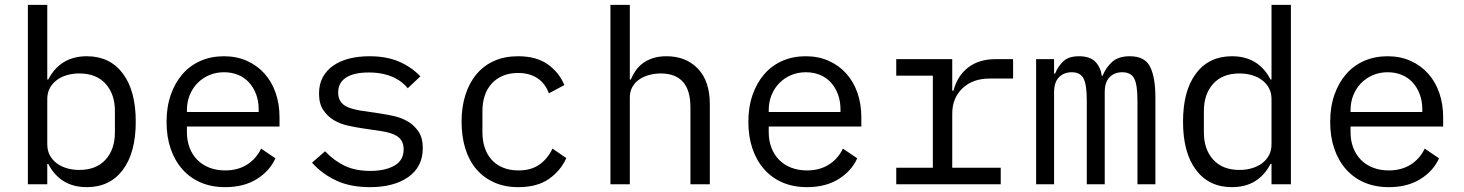

<svg xmlns="http://www.w3.org/2000/svg" viewBox="-20 -760 6040 792"><path d="M95 -740H175V-432H179Q229 -528 338 -528Q433 -528 486.5 -457Q540 -386 540 -258Q540 -130 486.5 -59Q433 12 338 12Q229 12 179 -84H175V0H95ZM454 -214V-302Q454 -372 415.5 -414.5Q377 -457 307 -457Q280 -457 256 -450Q232 -443 214 -429.5Q196 -416 185.5 -396.5Q175 -377 175 -351V-165Q175 -139 185.5 -119.5Q196 -100 214 -86.5Q232 -73 256 -66Q280 -59 307 -59Q377 -59 415.5 -101.5Q454 -144 454 -214Z M667 -257Q667 -319 684.5 -369Q702 -419 733 -454.5Q764 -490 807.5 -509Q851 -528 904 -528Q956 -528 998.5 -509Q1041 -490 1071 -456.5Q1101 -423 1117 -377Q1133 -331 1133 -276V-238H751V-214Q751 -180 762 -151Q773 -122 793.5 -101Q814 -80 843.5 -68.5Q873 -57 909 -57Q961 -57 999 -81Q1037 -105 1057 -147L1116 -107Q1093 -55 1039.5 -21.5Q986 12 909 12Q853 12 808.5 -7Q764 -26 732.5 -61.5Q701 -97 684 -146.5Q667 -196 667 -257ZM751 -305V-298H1047V-309Q1047 -343 1036.5 -371Q1026 -399 1007.5 -419.5Q989 -440 962.5 -451Q936 -462 904 -462Q871 -462 843 -450Q815 -438 794.5 -417Q774 -396 762.5 -367.5Q751 -339 751 -305Z M1267 -89 1321 -136Q1358 -97 1402 -76Q1446 -55 1508 -55Q1568 -55 1606.5 -76.5Q1645 -98 1645 -144Q1645 -164 1637.5 -177.5Q1630 -191 1617 -199Q1604 -207 1588 -211.5Q1572 -216 1554 -219L1473 -231Q1446 -235 1414.5 -242Q1383 -249 1357 -264.5Q1331 -280 1313.5 -306Q1296 -332 1296 -374Q1296 -413 1311.5 -441.5Q1327 -470 1355 -489.5Q1383 -509 1421 -518.5Q1459 -528 1504 -528Q1574 -528 1625.5 -506Q1677 -484 1714 -445L1662 -396Q1653 -407 1639.5 -418.5Q1626 -430 1606.5 -439.5Q1587 -449 1561 -455Q1535 -461 1501 -461Q1440 -461 1407.5 -440Q1375 -419 1375 -379Q1375 -359 1382.5 -345.5Q1390 -332 1403 -324Q1416 -316 1432.5 -311.5Q1449 -307 1466 -304L1547 -292Q1575 -288 1606 -281Q1637 -274 1663 -258.5Q1689 -243 1706.5 -217Q1724 -191 1724 -149Q1724 -72 1664.5 -30Q1605 12 1506 12Q1425 12 1366.5 -15.5Q1308 -43 1267 -89Z M1884 -258Q1884 -319 1900 -369Q1916 -419 1946 -454.5Q1976 -490 2019 -509Q2062 -528 2117 -528Q2192 -528 2239 -495Q2286 -462 2308 -409L2244 -375Q2230 -415 2197.5 -437Q2165 -459 2117 -459Q2082 -459 2054.5 -447.5Q2027 -436 2008 -415Q1989 -394 1979.5 -365Q1970 -336 1970 -302V-214Q1970 -180 1979.5 -151Q1989 -122 2008 -101Q2027 -80 2055 -68.5Q2083 -57 2119 -57Q2171 -57 2205 -81Q2239 -105 2259 -147L2316 -108Q2293 -56 2244.5 -22Q2196 12 2118 12Q2062 12 2018.5 -7.5Q1975 -27 1945 -62Q1915 -97 1899.5 -147Q1884 -197 1884 -258Z M2498 -740H2578V-432H2582Q2590 -451 2602 -468.5Q2614 -486 2631.5 -499Q2649 -512 2673 -520Q2697 -528 2729 -528Q2810 -528 2859 -476.5Q2908 -425 2908 -331V0H2828V-317Q2828 -388 2797 -422.5Q2766 -457 2706 -457Q2682 -457 2659 -451Q2636 -445 2618 -433Q2600 -421 2589 -402Q2578 -383 2578 -358V0H2498Z M3067 -257Q3067 -319 3084.5 -369Q3102 -419 3133 -454.5Q3164 -490 3207.5 -509Q3251 -528 3304 -528Q3356 -528 3398.5 -509Q3441 -490 3471 -456.5Q3501 -423 3517 -377Q3533 -331 3533 -276V-238H3151V-214Q3151 -180 3162 -151Q3173 -122 3193.5 -101Q3214 -80 3243.5 -68.5Q3273 -57 3309 -57Q3361 -57 3399 -81Q3437 -105 3457 -147L3516 -107Q3493 -55 3439.5 -21.5Q3386 12 3309 12Q3253 12 3208.5 -7Q3164 -26 3132.5 -61.5Q3101 -97 3084 -146.5Q3067 -196 3067 -257ZM3151 -305V-298H3447V-309Q3447 -343 3436.5 -371Q3426 -399 3407.5 -419.5Q3389 -440 3362.5 -451Q3336 -462 3304 -462Q3271 -462 3243 -450Q3215 -438 3194.5 -417Q3174 -396 3162.5 -367.5Q3151 -339 3151 -305Z M3677 -68H3828V-448H3677V-516H3908V-386H3913Q3929 -447 3973.5 -481.5Q4018 -516 4087 -516H4159V-436H4062Q3993 -436 3950.5 -396Q3908 -356 3908 -291V-68H4108V0H3677Z M4254 0V-516H4328V-456H4332Q4344 -486 4366 -507Q4388 -528 4431 -528Q4476 -528 4498 -505.5Q4520 -483 4525 -447H4528Q4542 -482 4568 -505Q4594 -528 4640 -528Q4703 -528 4724.5 -484Q4746 -440 4746 -358V0H4672V-345Q4672 -411 4658.5 -436.5Q4645 -462 4609 -462Q4577 -462 4557 -441.5Q4537 -421 4537 -379V0H4463V-345Q4463 -411 4449.5 -436.5Q4436 -462 4401 -462Q4369 -462 4348.5 -441.5Q4328 -421 4328 -379V0Z M5225 -84H5221Q5171 12 5062 12Q4967 12 4913.5 -59Q4860 -130 4860 -258Q4860 -386 4913.5 -457Q4967 -528 5062 -528Q5171 -528 5221 -432H5225V-740H5305V0H5225ZM5225 -165V-351Q5225 -377 5214.5 -396.5Q5204 -416 5186 -429.5Q5168 -443 5144 -450Q5120 -457 5093 -457Q5023 -457 4984.5 -414.5Q4946 -372 4946 -302V-214Q4946 -144 4984.5 -101.5Q5023 -59 5093 -59Q5120 -59 5144 -66Q5168 -73 5186 -86.5Q5204 -100 5214.5 -119.5Q5225 -139 5225 -165Z M5467 -257Q5467 -319 5484.5 -369Q5502 -419 5533 -454.5Q5564 -490 5607.5 -509Q5651 -528 5704 -528Q5756 -528 5798.5 -509Q5841 -490 5871 -456.5Q5901 -423 5917 -377Q5933 -331 5933 -276V-238H5551V-214Q5551 -180 5562 -151Q5573 -122 5593.5 -101Q5614 -80 5643.5 -68.5Q5673 -57 5709 -57Q5761 -57 5799 -81Q5837 -105 5857 -147L5916 -107Q5893 -55 5839.5 -21.5Q5786 12 5709 12Q5653 12 5608.5 -7Q5564 -26 5532.5 -61.5Q5501 -97 5484 -146.5Q5467 -196 5467 -257ZM5551 -305V-298H5847V-309Q5847 -343 5836.5 -371Q5826 -399 5807.5 -419.5Q5789 -440 5762.5 -451Q5736 -462 5704 -462Q5671 -462 5643 -450Q5615 -438 5594.5 -417Q5574 -396 5562.5 -367.5Q5551 -339 5551 -305Z"/></svg>

Font: IBM Plaex Mono
Style: Regular
Weight: 400
Designer: Mike Abbink, Paul van der Laan, Pieter van Rosmalen
Foundry: Bold Monday
Version: Version 2.003